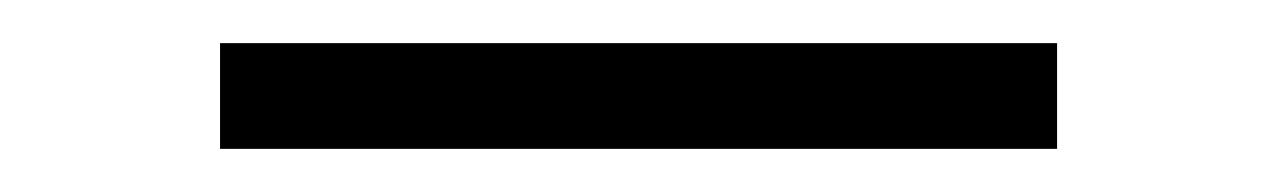

<svg xmlns="http://www.w3.org/2000/svg" viewBox="-20 8 592 89"><path d="M82 28H470V77H82Z"/></svg>

Font: Epunda Sans Light
Style: Regular
Weight: 300
Designer: Simon Atzbach
Foundry: typofactur
Version: Version 2.204; ttfautohint (v1.8.4.7-5d5b)